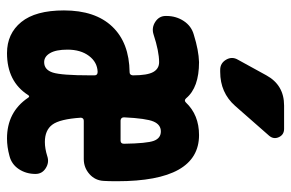

<svg xmlns="http://www.w3.org/2000/svg" viewBox="-160 -650 819 540"><g transform="rotate(90 250.0 -380.5)"><path d="M277.3 -769.5H342.8Q359.4 -769.5 366.2 -754.9Q373 -740.2 362.3 -727.5L278.3 -631.8Q241.2 -589.8 182.6 -589.8H176.8Q158.2 -589.8 148.4 -606.4Q138.7 -623 148.4 -639.6L192.4 -719.7Q219.7 -769.5 277.3 -769.5ZM376 -309.6Q384.8 -309.6 384.8 -319.3Q383.8 -383.8 376.5 -403.3Q369.1 -422.9 350.1 -422.9Q331.1 -422.9 322.3 -402.3Q313.5 -381.8 310.5 -319.3Q310.5 -310.5 319.3 -309.6ZM192.4 -224.6V-236.3Q192.4 -245.1 182.6 -245.1Q155.3 -244.1 137.7 -220.7Q120.1 -197.3 120.1 -160.2Q120.1 -127.9 129.9 -111.3Q139.6 -94.7 155.3 -94.7Q176.8 -94.7 184.6 -119.1Q192.4 -143.6 192.4 -224.6ZM360.4 -530.3Q490.2 -530.3 490.2 -299.8Q490.2 -274.4 489.3 -262.7Q488.3 -238.3 470.2 -222.2Q452.1 -206.1 427.7 -206.1H320.3Q312.5 -206.1 311.5 -198.2Q315.4 -138.7 331.1 -117.7Q346.7 -96.7 379.9 -96.7Q398.4 -96.7 419.9 -103.5Q437.5 -109.4 453.6 -99.1Q469.7 -88.9 469.7 -70.3Q469.7 -43.9 456.1 -23.4Q442.4 -2.9 418.9 2.9Q393.6 9.8 370.1 9.8Q295.9 9.8 255.9 -48.8Q252 -55.7 248 -49.8Q210 9.8 129.9 9.8Q75.2 9.8 42.5 -30.3Q9.8 -70.3 9.8 -150.4Q9.8 -238.3 55.2 -286.1Q100.6 -334 183.6 -335Q191.4 -335 192.4 -343.8V-344.7Q192.4 -384.8 183.1 -401.4Q173.8 -418 155.3 -418Q125 -418 77.1 -402.3Q58.6 -396.5 42 -407.2Q25.4 -418 25.4 -436.5V-438.5Q25.4 -465.8 39.6 -487.3Q53.7 -508.8 78.1 -515.6Q122.1 -529.3 155.3 -530.3Q226.6 -530.3 256.8 -494.1Q262.7 -487.3 268.6 -493.2Q303.7 -530.3 360.4 -530.3Z"/></g></svg>

Font: Rounded Mgen+ 1m bold
Style: Bold
Weight: 700
Designer: [Source Han Sans]
Ryoko NISHIZUKA  (kana & ideographs); Paul D. Hunt (Latin, Greek & Cyrillic); Wenlong ZHANG  (bopomofo
Version: Version 1.059.20150602